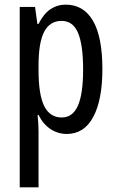

<svg xmlns="http://www.w3.org/2000/svg" viewBox="-20 -567 502 827"><path d="M263 -547Q340 -547 380.5 -477.5Q421 -408 421 -269Q421 -136 381.5 -63Q342 10 268 10Q229 10 197 -11.5Q165 -33 146 -72H142Q144 -51 145 -33Q146 -15 146 0V240H65V-537H131L141 -464H146Q168 -508 197.5 -527.5Q227 -547 263 -547ZM245 -477Q195 -477 170.5 -430.5Q146 -384 146 -285V-265Q146 -159 170.5 -110Q195 -61 246 -61Q293 -61 315.5 -111.5Q338 -162 338 -268Q338 -372 316.5 -424.5Q295 -477 245 -477Z"/></svg>

Font: Noto Sans Oriya ExtCond
Style: Regular
Weight: 400
Width: 2
Designer: Amélie Bonet and Sol Matas
Foundry: Google LLC
Version: Version 2.006; ttfautohint (v1.8.4.7-5d5b)